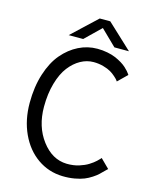

<svg xmlns="http://www.w3.org/2000/svg" viewBox="-141 -1057 923 1163"><g transform="rotate(15 321.0 -475.5)"><path d="M592.8 -680.2 535.2 -624Q533.2 -627 529.3 -632.3Q525.4 -637.7 510.7 -650.9Q496.1 -664.1 478.8 -674.3Q461.4 -684.6 432.1 -692.9Q402.8 -701.2 370.1 -701.2Q328.1 -701.2 289.1 -679.7Q250 -658.2 218.5 -617.4Q187 -576.7 168 -510.5Q148.9 -444.3 148.9 -362.8Q148.9 -238.3 213.9 -152.3Q278.8 -66.4 370.1 -64Q391.1 -63.5 411.1 -66.2Q431.2 -68.8 447.3 -74Q463.4 -79.1 478.5 -85.7Q493.7 -92.3 505.4 -99.9Q517.1 -107.4 527.1 -114.7Q537.1 -122.1 544.4 -129.2Q551.8 -136.2 556.6 -141.4Q561.5 -146.5 564.5 -149.4L566.9 -152.8L622.1 -98.1Q617.2 -94.2 604 -80.8Q590.8 -67.4 579.1 -56.2Q567.4 -44.9 545.2 -30.3Q522.9 -15.6 499.5 -6.1Q476.1 3.4 440.7 9.8Q405.3 16.1 365.2 15.1Q277.8 12.7 208 -36.1Q138.2 -85 98.6 -170.7Q59.1 -256.3 59.1 -362.8Q59.1 -463.4 85.2 -545.2Q111.3 -627 155.3 -678.5Q199.2 -730 254.6 -757.6Q310.1 -785.2 371.1 -785.2Q404.3 -785.2 434.3 -779.3Q464.4 -773.4 486.1 -764.2Q507.8 -754.9 526.4 -743.7Q544.9 -732.4 556.9 -721.4Q568.8 -710.4 577.1 -701.2Q585.4 -691.9 588.9 -686ZM336.9 -965.8H402.8L559.1 -819.8H467.8L370.1 -915L272 -819.8H181.2Z"/></g></svg>

Font: Junction Regular
Style: Regular
Weight: 500
Designer: Caroline Hadilaksono
Foundry: Caroline Hadilaksono
Version: Version 1.056